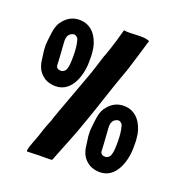

<svg xmlns="http://www.w3.org/2000/svg" viewBox="-129 -818 867 927"><g transform="rotate(20 305.0 -354.0)"><path d="M113 1C159 -1 186 -1 204 -1C222 -1 230 -1 238 -2C239 -3 240 -4 241 -7L298 -151C306 -171 313 -191 320 -211C347 -283 369 -355 394 -428C406 -464 420 -501 433 -538C460 -626 472 -664 477 -683C480 -691 480 -694 483 -701C471 -707 454 -709 436 -709C418 -709 398 -707 380 -707C369 -707 360 -707 351 -709C332 -634 305 -559 302 -554C289 -515 279 -477 264 -438C184 -222 175 -196 170 -178C157 -149 147 -119 138 -90C136 -80 100 1 112 1ZM132 -342C219 -342 248 -448 245 -521C246 -540 244 -558 241 -579C230 -631 198 -683 133 -683C100 -683 74 -669 54 -645C27 -616 27 -575 22 -538L20 -513L21 -488V-487C24 -468 26 -449 29 -428C36 -396 47 -375 78 -355C95 -346 113 -342 132 -342ZM138 -422C135 -421 132 -421 129 -421C117 -421 106 -428 106 -441C105 -454 105 -466 104 -479L99 -552V-553C98 -568 98 -581 105 -592C110 -599 115 -603 121 -605C125 -607 129 -608 132 -608C140 -608 146 -603 151 -597C152 -594 153 -595 154 -592C162 -565 164 -537 164 -509C164 -497 164 -485 163 -473C163 -469 162 -466 162 -462C159 -446 158 -429 138 -422ZM475 -25C562 -25 591 -131 588 -204C589 -223 587 -241 584 -262C573 -314 541 -366 476 -366C443 -366 417 -352 397 -328C370 -299 370 -258 365 -221L363 -196L364 -171V-170C367 -151 369 -132 372 -111C379 -79 390 -58 421 -38C438 -29 456 -25 475 -25ZM481 -105C478 -104 475 -104 472 -104C460 -104 449 -111 449 -124C448 -137 448 -149 447 -162L442 -235V-236C441 -251 441 -264 448 -275C453 -282 458 -286 464 -288C468 -290 472 -291 475 -291C483 -291 489 -286 494 -280C495 -277 496 -278 497 -275C505 -248 507 -220 507 -192C507 -180 507 -168 506 -156C506 -152 505 -149 505 -145C502 -129 501 -112 481 -105Z"/></g></svg>

Font: HEYCLAY
Style: Regular
Weight: 400
Designer: Marcelo Magalhaes
Foundry: Marcelo Magalhães
Version: Version 1.300;hotconv 1.0.109;makeotfexe 2.5.65596